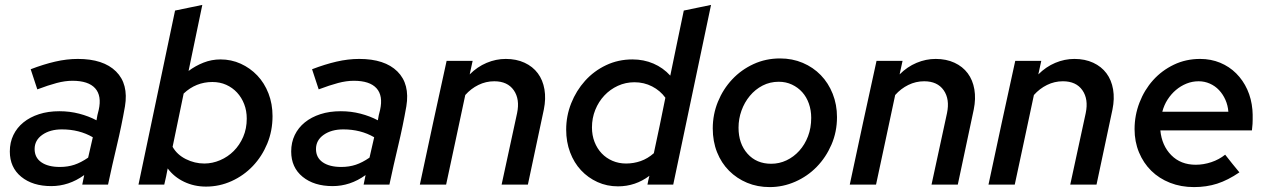

<svg xmlns="http://www.w3.org/2000/svg" viewBox="-20 -752 5162 782"><path d="M189 6Q113 6 66.5 -32Q20 -70 20 -135Q20 -172 34.5 -202Q49 -232 75.5 -253.5Q102 -275 139 -287Q176 -299 222 -299Q264 -299 302.5 -289Q341 -279 373 -262Q376 -283 382 -304Q395 -362 367.5 -392.5Q340 -423 275 -423Q245 -423 211 -414Q177 -405 132 -388Q125 -408 118.5 -429Q112 -450 105 -470Q157 -490 204.5 -501Q252 -512 297 -512Q401 -512 452.5 -461Q504 -410 489 -319Q475 -239 456 -159.5Q437 -80 420 0H315Q317 -10 319 -19.5Q321 -29 323 -39Q291 -16 257.5 -5Q224 6 189 6ZM121 -145Q121 -110 148.5 -91Q176 -72 224 -72Q256 -72 283 -81Q310 -90 339 -110L358 -193Q303 -225 232 -225Q184 -225 152.5 -203Q121 -181 121 -145Z M1090 -279Q1090 -219 1068.5 -167Q1047 -115 1010 -76Q973 -37 923.5 -14.5Q874 8 819 8Q771 8 730 -11.5Q689 -31 663 -66Q660 -49 656.5 -33Q653 -17 649 0H544Q582 -178 618.5 -354.5Q655 -531 693 -709Q721 -715 748.5 -720.5Q776 -726 804 -732Q790 -664 776 -597.5Q762 -531 748 -463Q776 -484 809 -497Q842 -510 878 -510Q922 -510 960.5 -492.5Q999 -475 1028 -444.5Q1057 -414 1073.5 -371.5Q1090 -329 1090 -279ZM845 -418Q778 -418 728 -371Q717 -316 705.5 -262.5Q694 -209 683 -154Q701 -122 737 -104Q773 -86 812 -86Q845 -86 876.5 -99.5Q908 -113 932 -137Q956 -161 970.5 -194.5Q985 -228 985 -269Q985 -301 974.5 -328Q964 -355 945.5 -375Q927 -395 901.5 -406.5Q876 -418 845 -418Z M1335 6Q1259 6 1212.5 -32Q1166 -70 1166 -135Q1166 -172 1180.5 -202Q1195 -232 1221.5 -253.5Q1248 -275 1285 -287Q1322 -299 1368 -299Q1410 -299 1448.5 -289Q1487 -279 1519 -262Q1522 -283 1528 -304Q1541 -362 1513.5 -392.5Q1486 -423 1421 -423Q1391 -423 1357 -414Q1323 -405 1278 -388Q1271 -408 1264.5 -429Q1258 -450 1251 -470Q1303 -490 1350.5 -501Q1398 -512 1443 -512Q1547 -512 1598.5 -461Q1650 -410 1635 -319Q1621 -239 1602 -159.5Q1583 -80 1566 0H1461Q1463 -10 1465 -19.5Q1467 -29 1469 -39Q1437 -16 1403.5 -5Q1370 6 1335 6ZM1267 -145Q1267 -110 1294.5 -91Q1322 -72 1370 -72Q1402 -72 1429 -81Q1456 -90 1485 -110L1504 -193Q1449 -225 1378 -225Q1330 -225 1298.5 -203Q1267 -181 1267 -145Z M1690 0Q1717 -127 1744 -252Q1771 -377 1799 -504H1905Q1902 -490 1899 -476.5Q1896 -463 1893 -449Q1924 -480 1962 -496Q2000 -512 2040 -512Q2083 -512 2116.5 -496.5Q2150 -481 2170.5 -453.5Q2191 -426 2197.5 -388Q2204 -350 2195 -306Q2179 -229 2162.5 -153Q2146 -77 2130 0H2023L2086 -291Q2098 -348 2072.5 -384.5Q2047 -421 1993 -421Q1959 -421 1928.5 -406Q1898 -391 1875 -365Q1855 -273 1836 -182Q1817 -91 1797 0Z M2617 0Q2620 -17 2625 -36Q2568 7 2497 7Q2452 7 2413.5 -10.5Q2375 -28 2346.5 -58.5Q2318 -89 2302 -131.5Q2286 -174 2286 -224Q2286 -280 2306.5 -331.5Q2327 -383 2363 -423Q2399 -463 2448.5 -486.5Q2498 -510 2556 -510Q2602 -510 2641.5 -493Q2681 -476 2710 -444Q2724 -511 2737.5 -577Q2751 -643 2765 -709Q2793 -715 2820.5 -720.5Q2848 -726 2876 -732Q2837 -548 2799 -366Q2761 -184 2722 0ZM2391 -233Q2391 -201 2401.5 -174Q2412 -147 2430.5 -127.5Q2449 -108 2474.5 -97Q2500 -86 2530 -86Q2561 -86 2589.5 -96Q2618 -106 2643 -128Q2655 -185 2667 -241Q2679 -297 2690 -354Q2669 -383 2636 -400Q2603 -417 2564 -417Q2528 -417 2496.5 -402.5Q2465 -388 2441.5 -363Q2418 -338 2404.5 -304.5Q2391 -271 2391 -233Z M2883 -229Q2883 -286 2904 -337.5Q2925 -389 2962 -428.5Q2999 -468 3049 -491Q3099 -514 3157 -514Q3207 -514 3249.5 -496Q3292 -478 3323 -446Q3354 -414 3371.5 -370Q3389 -326 3389 -275Q3389 -215 3366.5 -163Q3344 -111 3306.5 -72.5Q3269 -34 3219 -12Q3169 10 3115 10Q3065 10 3023 -7.5Q2981 -25 2949.5 -56.5Q2918 -88 2900.5 -132Q2883 -176 2883 -229ZM3121 -85Q3154 -85 3183.5 -99Q3213 -113 3235.5 -138Q3258 -163 3271 -197Q3284 -231 3284 -272Q3284 -303 3274.5 -330Q3265 -357 3247.5 -376.5Q3230 -396 3205.5 -407.5Q3181 -419 3152 -419Q3116 -419 3086 -403.5Q3056 -388 3034 -361.5Q3012 -335 3000 -301.5Q2988 -268 2988 -232Q2988 -167 3024.5 -126Q3061 -85 3121 -85Z M3441 0Q3468 -127 3495 -252Q3522 -377 3550 -504H3656Q3653 -490 3650 -476.5Q3647 -463 3644 -449Q3675 -480 3713 -496Q3751 -512 3791 -512Q3834 -512 3867.5 -496.5Q3901 -481 3921.5 -453.5Q3942 -426 3948.5 -388Q3955 -350 3946 -306Q3930 -229 3913.5 -153Q3897 -77 3881 0H3774L3837 -291Q3849 -348 3823.5 -384.5Q3798 -421 3744 -421Q3710 -421 3679.5 -406Q3649 -391 3626 -365Q3606 -273 3587 -182Q3568 -91 3548 0Z M4006 0Q4033 -127 4060 -252Q4087 -377 4115 -504H4221Q4218 -490 4215 -476.5Q4212 -463 4209 -449Q4240 -480 4278 -496Q4316 -512 4356 -512Q4399 -512 4432.5 -496.5Q4466 -481 4486.5 -453.5Q4507 -426 4513.5 -388Q4520 -350 4511 -306Q4495 -229 4478.5 -153Q4462 -77 4446 0H4339L4402 -291Q4414 -348 4388.5 -384.5Q4363 -421 4309 -421Q4275 -421 4244.5 -406Q4214 -391 4191 -365Q4171 -273 4152 -182Q4133 -91 4113 0Z M5028 -50Q4981 -18 4937.5 -4Q4894 10 4843 10Q4790 10 4745.5 -7.5Q4701 -25 4669 -56.5Q4637 -88 4619 -131.5Q4601 -175 4601 -226Q4601 -282 4621 -334Q4641 -386 4676.5 -425.5Q4712 -465 4761 -488.5Q4810 -512 4868 -512Q4912 -512 4949.5 -496.5Q4987 -481 5015 -453Q5043 -425 5060 -387.5Q5077 -350 5081 -305Q5082 -295 5082 -285Q5082 -275 5082 -265Q5082 -257 5081.5 -247.5Q5081 -238 5079 -221H4706Q4712 -159 4750.5 -120Q4789 -81 4850 -81Q4882 -81 4913.5 -91.5Q4945 -102 4970 -122Q4984 -104 4998.5 -86Q5013 -68 5028 -50ZM4862 -421Q4836 -421 4812.5 -411.5Q4789 -402 4769.5 -385.5Q4750 -369 4735.5 -346.5Q4721 -324 4714 -297H4983Q4981 -323 4971 -345.5Q4961 -368 4945 -385Q4929 -402 4907.5 -411.5Q4886 -421 4862 -421Z"/></svg>

Font: Rosa Sans Medium
Style: Italic
Weight: 500
Italic angle: -12°
Designer: Pentagram / MCKL
Foundry: Pentagram / MCKL
Version: Version 1.005;September 16, 2019;FontCreator 11.5.0.2425 64-